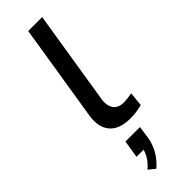

<svg xmlns="http://www.w3.org/2000/svg" viewBox="-329 -716 1022 1022"><g transform="rotate(-45 182.5 -204.5)"><path d="M228 9Q146 9 109 -34.5Q72 -78 84 -156L172 -705H277L191 -168Q188 -141 194.5 -120Q201 -99 218 -87.5Q235 -76 262 -76Q277 -76 294 -78Q311 -80 325 -83L317 -3Q295 3 274.5 6Q254 9 228 9ZM136 296 99 266Q128 241 143 215Q158 189 162 163L177 176H106L122 77H231L221 149Q213 193 192 229Q171 265 136 296Z"/></g></svg>

Font: Nunito Sans 7pt SemiExpanded Medium
Style: Italic
Weight: 500
Width: 6
Italic angle: -9°
Designer: Vernon Adams
Foundry: Vernon Adams
Version: Version 3.101;gftools[0.9.27]